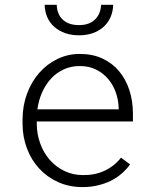

<svg xmlns="http://www.w3.org/2000/svg" viewBox="-20 -760 640 790"><path d="M319.8 9.8Q264.6 9.8 219.2 -10.7Q173.8 -31.2 141.4 -66.4Q108.9 -101.6 91.1 -148.7Q73.2 -195.8 72.8 -249V-270Q73.2 -326.7 91.6 -375.5Q109.9 -424.3 141.6 -460.4Q173.3 -496.6 216.3 -517.3Q259.3 -538.1 308.6 -538.1Q361.3 -538.1 401.9 -519Q442.4 -500 470 -467Q497.6 -434.1 512 -390.1Q526.4 -346.2 526.9 -295.9V-260.3H131.3V-249Q131.8 -207.5 145.5 -169.7Q159.2 -131.8 184.1 -103Q209 -74.2 244.1 -56.9Q279.3 -39.6 322.3 -39.6Q371.1 -39.1 410.6 -57.6Q450.2 -76.2 478 -111.3L515.1 -83.5Q500.5 -63 480.5 -45.7Q460.4 -28.3 435.8 -16.1Q411.1 -3.9 381.8 2.9Q352.5 9.8 319.8 9.8ZM308.6 -488.3Q272.9 -488.3 243.2 -474.9Q213.4 -461.4 190.9 -437.5Q168.5 -413.6 153.8 -381.1Q139.2 -348.6 133.8 -310.1H468.3V-316.4Q467.3 -349.1 456.3 -380.1Q445.3 -411.1 425 -435.1Q404.8 -459 375.5 -473.6Q346.2 -488.3 308.6 -488.3ZM445.8 -740.2Q444.8 -711.4 434.3 -688.2Q423.8 -665 405.3 -648.7Q386.7 -632.3 361.3 -623.5Q335.9 -614.7 305.2 -614.7Q274.4 -614.7 248.8 -623.5Q223.1 -632.3 204.3 -648.7Q185.5 -665 175 -688.2Q164.6 -711.4 163.6 -740.2H213.4Q214.8 -701.2 238.5 -679Q262.2 -656.7 305.2 -656.7Q346.7 -656.7 370.4 -679.2Q394 -701.7 396 -740.2Z"/></svg>

Font: Roboto Mono Light
Style: Regular
Weight: 300
Designer: Google
Version: Version 2.000985; 2015; ttfautohint (v1.3)